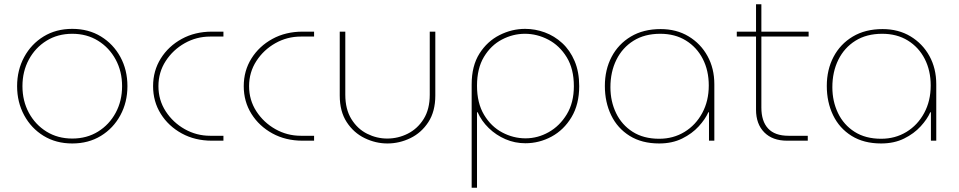

<svg xmlns="http://www.w3.org/2000/svg" viewBox="-20 -658 4484 898"><path d="M318 13Q242 13 184 -22.5Q126 -58 93 -119Q60 -180 60 -255Q60 -330 93 -391Q126 -452 184 -487.5Q242 -523 318 -523Q394 -523 452 -487.5Q510 -452 543 -391.5Q576 -331 576 -255Q576 -180 543 -119Q510 -58 452 -22.5Q394 13 318 13ZM318 -10Q386 -10 438.5 -42.5Q491 -75 521 -130.5Q551 -186 551 -255Q551 -324 521 -379.5Q491 -435 438.5 -467.5Q386 -500 318 -500Q250 -500 197.5 -467.5Q145 -435 115 -379.5Q85 -324 85 -255Q85 -186 115 -130.5Q145 -75 197.5 -42.5Q250 -10 318 -10Z M971 0Q892 0 830 -34Q768 -68 732 -125.5Q696 -183 696 -255Q696 -327 732 -384.5Q768 -442 830 -476Q892 -510 971 -510H1025V-487H963Q899 -487 844 -456Q789 -425 755 -372.5Q721 -320 721 -255Q721 -190 755 -137.5Q789 -85 844 -54Q899 -23 963 -23H1025V0Z M1395 0Q1316 0 1254 -34Q1192 -68 1156 -125.5Q1120 -183 1120 -255Q1120 -327 1156 -384.5Q1192 -442 1254 -476Q1316 -510 1395 -510H1449V-487H1387Q1323 -487 1268 -456Q1213 -425 1179 -372.5Q1145 -320 1145 -255Q1145 -190 1179 -137.5Q1213 -85 1268 -54Q1323 -23 1387 -23H1449V0Z M1792 13Q1737 13 1685.5 -12Q1634 -37 1601.5 -87Q1569 -137 1569 -211V-510H1595V-215Q1595 -147 1623.5 -101Q1652 -55 1697 -32.5Q1742 -10 1791 -10Q1842 -10 1887.5 -33Q1933 -56 1961.5 -101.5Q1990 -147 1990 -215V-510H2016V-211Q2016 -137 1983.5 -87Q1951 -37 1899.5 -12Q1848 13 1792 13Z M2436 -523Q2483 -523 2528 -506.5Q2573 -490 2609.5 -456.5Q2646 -423 2667.5 -372.5Q2689 -322 2689 -255Q2689 -170 2653 -110Q2617 -50 2559.5 -19Q2502 12 2437 12Q2388 12 2344 -7Q2300 -26 2266 -59Q2232 -92 2214 -133H2211V220H2186V-263Q2186 -350 2222.5 -407.5Q2259 -465 2316.5 -494Q2374 -523 2436 -523ZM2435 -500Q2379 -500 2327.5 -473Q2276 -446 2243.5 -392Q2211 -338 2211 -257Q2211 -176 2244 -121Q2277 -66 2329 -38.5Q2381 -11 2438 -11Q2495 -11 2546.5 -40Q2598 -69 2631 -123.5Q2664 -178 2664 -255Q2664 -336 2630.5 -390.5Q2597 -445 2544.5 -472.5Q2492 -500 2435 -500Z M3063 13Q2982 13 2925 -22.5Q2868 -58 2838.5 -119Q2809 -180 2809 -256Q2809 -332 2840.5 -392Q2872 -452 2930.5 -487Q2989 -522 3070 -522Q3144 -522 3200.5 -488Q3257 -454 3289 -396Q3321 -338 3321 -264V0H3296V-133H3293Q3279 -101 3248 -67Q3217 -33 3170.5 -10Q3124 13 3063 13ZM3063 -9Q3129 -9 3181.5 -41Q3234 -73 3264.5 -129.5Q3295 -186 3295 -258Q3295 -328 3267 -382.5Q3239 -437 3188 -468.5Q3137 -500 3068 -500Q2995 -500 2943 -467.5Q2891 -435 2863 -378.5Q2835 -322 2835 -250Q2835 -184 2861.5 -129Q2888 -74 2939 -41.5Q2990 -9 3063 -9Z M3661 0Q3593 0 3554.5 -39Q3516 -78 3516 -145V-638H3541V-155Q3541 -91 3572.5 -57Q3604 -23 3668 -23H3758V0ZM3426 -487V-510H3762V-487Z M4101 13Q4020 13 3963 -22.5Q3906 -58 3876.5 -119Q3847 -180 3847 -256Q3847 -332 3878.5 -392Q3910 -452 3968.5 -487Q4027 -522 4108 -522Q4182 -522 4238.5 -488Q4295 -454 4327 -396Q4359 -338 4359 -264V0H4334V-133H4331Q4317 -101 4286 -67Q4255 -33 4208.5 -10Q4162 13 4101 13ZM4101 -9Q4167 -9 4219.5 -41Q4272 -73 4302.5 -129.5Q4333 -186 4333 -258Q4333 -328 4305 -382.5Q4277 -437 4226 -468.5Q4175 -500 4106 -500Q4033 -500 3981 -467.5Q3929 -435 3901 -378.5Q3873 -322 3873 -250Q3873 -184 3899.5 -129Q3926 -74 3977 -41.5Q4028 -9 4101 -9Z"/></svg>

Font: MuseoModerno Thin Thin
Style: Regular
Weight: 250
Version: Version 1.003